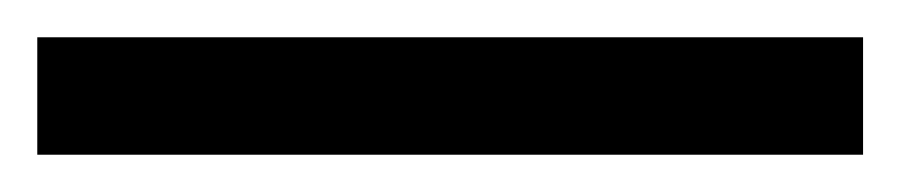

<svg xmlns="http://www.w3.org/2000/svg" viewBox="-22 65 483 103"><path d="M441 148V85H-2V148Z"/></svg>

Font: Noto Sans Lao Looped Condensed
Style: Regular
Weight: 400
Width: 3
Designer: Mark Frömberg, Ben Mitchell
Foundry: The Fontpad Ltd
Version: Version 1.003